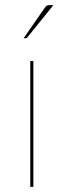

<svg xmlns="http://www.w3.org/2000/svg" viewBox="-20 -728 248 748"><path d="M72 0ZM110 -490V0H98V-490ZM188 -708 87 -583Q84.5 -579 79 -579H72L154 -697Q158.5 -704 162.5 -706Q166.5 -708 175 -708Z"/></svg>

Font: Lato Hairline
Style: Regular
Weight: 100
Designer: Lukasz Dziedzic
Foundry: tyPoland Lukasz Dziedzic
Version: Version 2.007; 2014-02-27